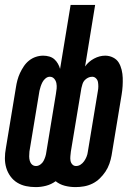

<svg xmlns="http://www.w3.org/2000/svg" viewBox="-23 -755 543 783"><path d="M123 8Q102 8 83 4Q64 0 47.5 -10Q31 -20 19.5 -36Q8 -52 2.5 -70.5Q-3 -89 -3 -109.5Q-3 -130 1 -151L42 -399Q44 -413 48 -428Q52 -443 58.5 -457Q65 -471 74 -484.5Q83 -498 95.5 -508Q108 -518 123 -523Q138 -528 153 -528Q166 -528 178 -524.5Q190 -521 198.5 -513.5Q207 -506 213 -495.5Q219 -485 222 -474L265 -735H365L324 -484Q338 -504 360.5 -516Q383 -528 406 -528Q423 -528 438 -520.5Q453 -513 461 -500Q469 -487 473 -470.5Q477 -454 477.5 -437.5Q478 -421 477 -404Q476 -387 473 -369L432 -121Q429 -104 423 -87Q417 -70 407 -55Q397 -40 383.5 -27Q370 -14 353.5 -6Q337 2 319.5 5Q302 8 285 8Q262 8 241 2.5Q220 -3 204 -16Q186 -3 165 2.5Q144 8 123 8ZM287 -78Q297 -78 305.5 -83.5Q314 -89 320 -97.5Q326 -106 330 -116Q334 -126 335 -135L376 -383Q378 -393 378 -402.5Q378 -412 376.5 -420.5Q375 -429 368.5 -435.5Q362 -442 353 -442Q344 -442 336 -438Q328 -434 322 -427.5Q316 -421 313.5 -412.5Q311 -404 309 -396L266 -137Q265 -127 264 -118Q263 -109 264.5 -100Q266 -91 272 -84.5Q278 -78 287 -78ZM124 -78Q133 -78 141.5 -84Q150 -90 154.5 -98.5Q159 -107 162 -116.5Q165 -126 166 -135L205 -372Q207 -383 208 -394Q209 -405 207 -415.5Q205 -426 198 -434Q191 -442 180 -442Q171 -442 163 -435.5Q155 -429 150.5 -420.5Q146 -412 143 -403Q140 -394 138 -385L97 -137Q96 -127 96 -117.5Q96 -108 98.5 -99Q101 -90 107.5 -84Q114 -78 124 -78Z"/></svg>

Font: Iosevka Curly Semibold
Style: Italic
Weight: 600
Italic angle: -9°
Monospace: yes
Designer: Belleve Invis
Foundry: Belleve Invis
Version: Version 22.1.2; ttfautohint (v1.8.4)